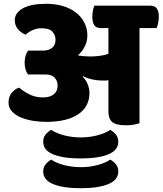

<svg xmlns="http://www.w3.org/2000/svg" viewBox="-20 -650 858 1013"><path d="M407 75Q452 75 494 64Q536 53 562 35Q579 45 591.5 60Q604 75 604 98Q604 143 551 164.5Q498 186 406 186Q314 186 261 164.5Q208 143 208 98Q208 75 220.5 60Q233 45 250 35Q276 53 318 64Q360 75 407 75ZM407 232Q452 232 494 221Q536 210 562 192Q579 202 591.5 217Q604 232 604 255Q604 300 551 321.5Q498 343 406 343Q314 343 261 321.5Q208 300 208 255Q208 232 220.5 217Q233 202 250 192Q276 210 318 221Q360 232 407 232ZM716 -502V0Q705 4 687 7.5Q669 11 645 11Q591 11 571.5 -6.5Q552 -24 552 -63V-227Q544 -225 536 -225Q528 -225 520 -225Q493 -225 466 -231Q439 -237 418 -248L416 -245Q432 -231 442 -207Q452 -183 452 -160Q452 -87 392.5 -47Q333 -7 224 -7Q190 -7 155 -12.5Q120 -18 91 -30Q62 -42 43.5 -61.5Q25 -81 25 -109Q25 -141 43 -161.5Q61 -182 81 -188Q102 -169 134.5 -152.5Q167 -136 205 -136Q244 -136 264 -152.5Q284 -169 284 -198Q284 -223 268.5 -240Q253 -257 222 -257H128Q120 -267 115 -283Q110 -299 110 -319Q110 -340 115 -356Q120 -372 128 -383H206Q238 -383 255.5 -398Q273 -413 273 -440Q273 -465 256.5 -483Q240 -501 198 -501Q175 -501 153 -491.5Q131 -482 115 -467Q89 -478 73.5 -497.5Q58 -517 58 -543Q58 -582 100.5 -606Q143 -630 224 -630Q272 -630 312 -618Q352 -606 380.5 -584Q409 -562 425 -531Q441 -500 441 -463Q441 -432 427 -404.5Q413 -377 391 -358Q422 -352 456 -352Q480 -352 504 -355Q528 -358 552 -366V-502H512Q487 -502 477 -517.5Q467 -533 467 -563Q467 -575 470 -593Q473 -611 478 -620H773Q797 -620 807.5 -605Q818 -590 818 -561Q818 -548 814.5 -529.5Q811 -511 806 -502Z"/></svg>

Font: Baloo 2 ExtraBold
Style: Regular
Weight: 800
Designer: Sarang Kulkarni and Ek Type
Foundry: Ek Type
Version: Version 1.640;hotconv 1.0.111;makeotfexe 2.5.65597; ttfautoh